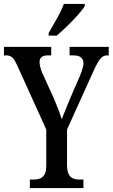

<svg xmlns="http://www.w3.org/2000/svg" viewBox="-22 -951 570 971"><path d="M224 -784V-771H265C315 -813 387 -886 407 -921V-931H301C285 -886 252 -833 224 -784ZM129 0H400V-43H379C346 -43 317 -54 317 -117V-296L452 -594C479 -653 494 -671 520 -671H528V-714H330V-671H347C379 -671 400 -661 400 -631C400 -616 393 -593 382 -567L333 -454C316 -412 301 -376 290 -348C281 -379 268 -412 251 -452L191 -584C184 -599 178 -623 178 -638C178 -656 189 -671 219 -671H237V-714H-2V-671H8C37 -671 48 -657 66 -618L212 -296V-113C212 -54 183 -43 146 -43H129Z"/></svg>

Font: Noto Serif Bengali ExtraCondensed Medium
Style: Regular
Weight: 500
Width: 2
Designer: Juan Bruce, Universal Thirst, Indian Type Foundry and the Monotype Design Team.
Foundry: Monotype Imaging Inc.
Version: Version 2.003